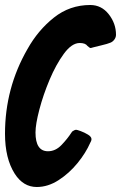

<svg xmlns="http://www.w3.org/2000/svg" viewBox="-23 -746 484 768"><path d="M124 2Q70 2 36 -51Q-3 -112 -3 -211Q-3 -394 87 -550Q129 -625 192.5 -675.5Q256 -726 338 -726Q383 -726 412 -689Q441 -652 441 -607Q441 -596 433.5 -586.5Q426 -577 415 -574Q409 -571 382 -564.5Q355 -558 351.5 -557Q348 -556 346 -555.5Q344 -555 342.5 -554.5Q341 -554 340 -554Q337 -554 336 -555Q335 -556 332 -558Q329 -560 327 -562Q319 -574 296 -574Q264 -574 232.5 -531Q201 -488 175.5 -427.5Q150 -367 134.5 -308Q119 -249 119 -216Q119 -141 169 -141Q199 -141 223 -166Q247 -191 263 -216Q266 -221 269 -222Q277 -227 281 -227Q285 -227 300 -221.5Q315 -216 329 -207.5Q343 -199 343 -189Q343 -183 338 -175Q320 -134 287 -93.5Q254 -53 211.5 -25.5Q169 2 124 2Z"/></svg>

Font: Bangerz
Style: Regular
Weight: 400
Designer: vernon adams
Foundry: Vernon Adams
Version: Version 2.10;February 7, 2025;FontCreator 13.0.0.2683 64-bit